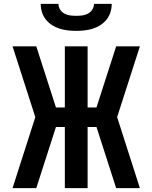

<svg xmlns="http://www.w3.org/2000/svg" viewBox="-20 -975 790 995"><path d="M45 0 163 -368 45 -735H168L270 -418H316V-735H434V-418H480L582 -735H705L587 -368L705 0H582L480 -317H434V0H316V-317H270L168 0ZM375 -815Q353 -815 331.5 -817.5Q310 -820 289 -826.5Q268 -833 249.5 -845Q231 -857 217.5 -874Q204 -891 197.5 -912Q191 -933 191 -955H283Q283 -939 291.5 -925.5Q300 -912 314 -904.5Q328 -897 343.5 -895Q359 -893 375 -893Q391 -893 406.5 -895Q422 -897 436 -904.5Q450 -912 458.5 -925.5Q467 -939 467 -955H559Q559 -933 552.5 -912Q546 -891 532.5 -874Q519 -857 500.5 -845Q482 -833 461 -826.5Q440 -820 418.5 -817.5Q397 -815 375 -815Z"/></svg>

Font: Iosevka Book
Style: Bold
Weight: 700
Designer: Belleve Invis
Foundry: Belleve Invis
Version: Version 28.0.7; ttfautohint (v1.8.3)